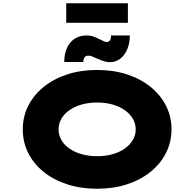

<svg xmlns="http://www.w3.org/2000/svg" viewBox="-20 -1150 1194 1180"><path d="M578 10Q476 10 392 -17.5Q308 -45 247 -94.5Q186 -144 153 -210.5Q120 -277 120 -355Q120 -433 153.5 -499.5Q187 -566 248 -615.5Q309 -665 392.5 -692.5Q476 -720 577 -720Q678 -720 761.5 -692.5Q845 -665 906 -615.5Q967 -566 1000.5 -499.5Q1034 -433 1034 -356Q1034 -277 1000.5 -210.5Q967 -144 906 -94.5Q845 -45 761.5 -17.5Q678 10 578 10ZM577 -190Q629 -190 672.5 -202.5Q716 -215 747.5 -237.5Q779 -260 796.5 -290Q814 -320 814 -355Q814 -390 796.5 -420Q779 -450 747.5 -472.5Q716 -495 672.5 -507.5Q629 -520 577 -520Q525 -520 481.5 -507.5Q438 -495 406 -472.5Q374 -450 357 -420Q340 -390 340 -355Q340 -320 357 -290Q374 -260 406 -237.5Q438 -215 481.5 -202.5Q525 -190 577 -190ZM656 -768Q639 -768 621 -773Q603 -778 577 -790Q558 -799 545.5 -803.5Q533 -808 523 -808Q508 -808 500 -797.5Q492 -787 492 -769H375Q375 -844 412 -888Q449 -932 513 -932Q528 -932 544 -928.5Q560 -925 592 -909Q610 -900 619 -896Q628 -892 637 -892Q650 -892 656.5 -903Q663 -914 662 -932H778Q778 -886 762.5 -848.5Q747 -811 719.5 -789.5Q692 -768 656 -768ZM387 -1010V-1130H766V-1010Z"/></svg>

Font: Lexend Zetta Black
Style: Regular
Weight: 900
Designer: Bonnie Shaver-Troup, Thomas Jockin
Foundry: Lexend
Version: Version 1.007